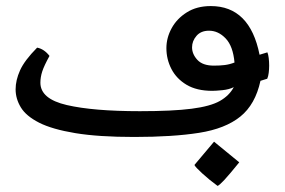

<svg xmlns="http://www.w3.org/2000/svg" viewBox="-20 -442 943 636"><path d="M424.8 11.7Q306.2 11.7 229.5 -1Q152.8 -13.7 109.6 -35.6Q66.4 -57.6 49.1 -86.2Q31.7 -114.7 31.7 -146Q31.7 -176.3 46.4 -209Q61 -241.7 103 -284.2Q126 -279.8 144 -256.8Q126 -224.1 119.9 -205.3Q113.8 -186.5 113.8 -168Q113.8 -114.3 201.4 -94Q289.1 -73.7 443.4 -73.7Q552.2 -73.7 614.5 -81.8Q676.8 -89.8 708 -107.4Q739.3 -125 754.4 -153.3Q738.8 -145.5 716.8 -143.3Q694.8 -141.1 683.1 -141.1Q631.8 -141.1 598.1 -161.1Q564.5 -181.2 547.9 -213.4Q531.2 -245.6 531.2 -282.7Q531.2 -316.9 548.6 -348.6Q565.9 -380.4 598.9 -401.1Q631.8 -421.9 678.2 -421.9Q807.6 -421.9 839.8 -260.7L865.7 -268.6Q868.7 -261.7 870.1 -249.8Q871.6 -237.8 871.6 -224.6Q871.6 -212.4 870.1 -200.7Q868.7 -189 865.2 -181.2L842.8 -174.3Q825.7 -95.7 775.9 -55.7Q726.1 -15.6 639.4 -2Q552.7 11.7 424.8 11.7ZM688.5 -224.6Q709 -224.6 724.6 -226.6Q740.2 -228.5 756.8 -234.9Q752 -289.1 727.5 -314.7Q703.1 -340.3 672.4 -340.3Q645.5 -340.3 630.9 -323.2Q616.2 -306.2 616.2 -285.2Q616.2 -262.7 633.8 -243.7Q651.4 -224.6 688.5 -224.6ZM700.7 173.8Q673.3 153.8 650.4 132.8Q627.4 111.8 624 104.5L689 27.3L772.5 95.7Q740.2 135.7 723.4 153.8Q706.5 171.9 700.7 173.8Z"/></svg>

Font: Harmattan
Style: Bold
Weight: 700
Designer: George W. Nuss III and SIL International
Foundry: SIL International
Version: Version 4.000